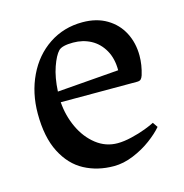

<svg xmlns="http://www.w3.org/2000/svg" viewBox="-80 -550 610 637"><g transform="rotate(-15 225.0 -232.0)"><path d="M397 -93.3 408.7 -76.2Q392.6 -57.1 365 -36.6Q337.4 -16.1 303.2 -2Q269 12.2 235.8 12.2Q179.7 12.2 134.8 -11.7Q89.8 -35.6 63 -87.9Q36.1 -140.1 36.1 -221.2Q36.1 -292 64 -350.3Q91.8 -408.7 142.3 -442.4Q192.9 -476.1 257.3 -476.1Q305.7 -476.1 340.6 -455.3Q375.5 -434.6 393.8 -399.2Q412.1 -363.8 412.1 -320.3Q412.1 -288.1 401.9 -254.9Q398.9 -246.1 394.8 -242.2Q390.6 -238.3 381.8 -238.3H119.6Q123 -191.4 142.3 -150.1Q161.6 -108.9 194.1 -83.5Q226.6 -58.1 267.1 -58.1Q289.1 -58.1 315.7 -64.5Q342.3 -70.8 364.7 -79.3Q387.2 -87.9 397 -93.3ZM160.2 -406.7Q146.5 -392.6 134.3 -357.7Q122.1 -322.8 119.6 -274.9L331.1 -291.5Q331.1 -332 314.7 -360.8Q298.3 -389.6 271 -404.3Q243.7 -418.9 210 -418.9Q172.4 -418.9 160.2 -406.7Z"/></g></svg>

Font: Vesper Libre
Style: Regular
Weight: 400
Designer: Robert Keller & Kimya Gandhi
Foundry: Mota Italic
Version: Version 1.058